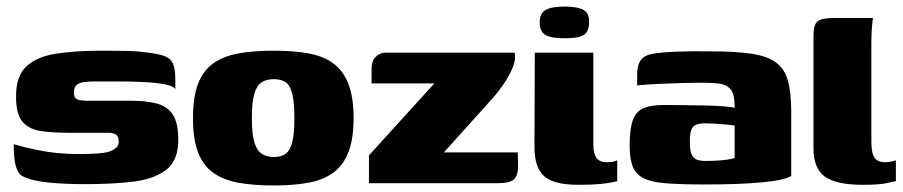

<svg xmlns="http://www.w3.org/2000/svg" viewBox="-20 -560 2762 587"><path d="M241 3Q215 3 187 2Q159 1 132.5 -1.5Q106 -4 84 -9Q63 -14 49.5 -21Q36 -28 29 -50Q22 -72 22 -119Q57 -109 91 -102Q125 -95 157.5 -92Q190 -89 219 -89Q233 -89 254 -89.5Q275 -90 295 -92.5Q315 -95 329 -103.5Q343 -112 343 -127Q343 -143 334.5 -148.5Q326 -154 312 -154H193Q144 -154 107 -159Q70 -164 49.5 -187Q29 -210 29 -266Q29 -327 60 -356.5Q91 -386 149 -395.5Q207 -405 289 -405Q319 -405 358.5 -404.5Q398 -404 426 -400Q461 -396 480.5 -389.5Q500 -383 508 -367Q516 -351 516 -318V-287Q511 -297 485 -302Q459 -307 422 -309Q385 -311 344.5 -311Q304 -311 269 -311Q251 -311 236.5 -309Q222 -307 214 -300Q206 -293 206 -277Q206 -265 211 -260Q216 -255 225 -253.5Q234 -252 245 -252H381Q425 -252 457.5 -244Q490 -236 507.5 -211Q525 -186 525 -132Q525 -70 489 -41.5Q453 -13 389.5 -5Q326 3 241 3Z M817 7Q754 7 708 -1.5Q662 -10 631 -32.5Q600 -55 585 -95.5Q570 -136 570 -199Q570 -262 585 -302.5Q600 -343 631 -365.5Q662 -388 708 -396.5Q754 -405 817 -405Q879 -405 924.5 -396.5Q970 -388 1000 -365.5Q1030 -343 1045.5 -302.5Q1061 -262 1061 -199Q1061 -136 1045.5 -95.5Q1030 -55 999.5 -32.5Q969 -10 923.5 -1.5Q878 7 817 7ZM817 -80Q840 -80 853.5 -90Q867 -100 873.5 -125.5Q880 -151 880 -199Q880 -247 873.5 -273Q867 -299 853.5 -308.5Q840 -318 817 -318Q795 -318 780 -308.5Q765 -299 757.5 -273Q750 -247 750 -199Q750 -151 757.5 -125.5Q765 -100 780 -90Q795 -80 817 -80Z M1337 -94H1563L1564 -55Q1564 -22 1550.5 -11Q1537 0 1504 0H1108V-85L1308 -305H1116V-351Q1116 -373 1128.5 -386Q1141 -399 1158 -399H1553Q1558 -380 1548 -355Q1538 -330 1521.5 -305.5Q1505 -281 1490 -264Z M1748 5Q1673 5 1643.5 -21.5Q1614 -48 1614 -111L1615 -399H1794V-119Q1794 -91 1803.5 -77.5Q1813 -64 1835 -64Q1850 -64 1857.5 -66.5Q1865 -69 1867 -70V-6Q1863 -5 1851 -2.5Q1839 0 1815 2.5Q1791 5 1748 5ZM1707 -443Q1664 -443 1647 -453.5Q1630 -464 1630 -492Q1630 -519 1648 -529.5Q1666 -540 1709 -540Q1750 -539 1766 -528.5Q1782 -518 1781 -492Q1781 -464 1765.5 -453.5Q1750 -443 1707 -443Z M2137 4Q2063 4 2017 0.5Q1971 -3 1947 -15.5Q1923 -28 1914 -52Q1905 -76 1905 -115Q1905 -166 1915 -193Q1925 -220 1948 -229.5Q1971 -239 2009 -239Q2035 -239 2068.5 -238.5Q2102 -238 2134.5 -237.5Q2167 -237 2192.5 -235Q2218 -233 2226 -230Q2226 -255 2222 -270Q2218 -285 2207 -293.5Q2196 -302 2178 -304.5Q2160 -307 2132 -307Q2097 -307 2061.5 -306Q2026 -305 1992.5 -303.5Q1959 -302 1928 -299V-332Q1928 -361 1939 -376Q1950 -391 1973 -395Q1998 -400 2046.5 -402Q2095 -404 2153 -403Q2227 -403 2275.5 -396Q2324 -389 2351 -370Q2378 -351 2388.5 -314.5Q2399 -278 2399 -219V-22Q2379 -9 2309.5 -2.5Q2240 4 2137 4ZM2136 -68Q2156 -68 2173 -69Q2190 -70 2203.5 -72Q2217 -74 2226 -77V-176Q2216 -178 2197.5 -179.5Q2179 -181 2162 -182Q2145 -183 2137 -183Q2120 -183 2109 -179Q2098 -175 2093.5 -163Q2089 -151 2089 -127Q2089 -105 2093 -92Q2097 -79 2107 -73.5Q2117 -68 2136 -68Z M2617 5Q2537 5 2502 -20Q2467 -45 2467 -107V-443Q2467 -470 2471.5 -483Q2476 -496 2490.5 -500.5Q2505 -505 2532 -505H2649Q2648 -501 2646 -479.5Q2644 -458 2644 -433V-127Q2644 -92 2653.5 -78Q2663 -64 2688 -64Q2698 -64 2707.5 -66.5Q2717 -69 2719 -70V-6Q2711 -5 2690 0Q2669 5 2617 5Z"/></svg>

Font: Genos Thin ExtraBold
Style: Regular
Weight: 800
Version: Version 1.010